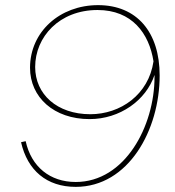

<svg xmlns="http://www.w3.org/2000/svg" viewBox="-20 -725 680 748"><path d="M362 -705C213 -705 97 -601 97 -461C97 -346 190 -261 329 -261C447 -261 549 -334 582 -433V-430V-425C582 -234 467 -16 275 -16C175 -16 102 -75 80 -175L62 -171C87 -61 162 3 275 3C481 3 602 -219 602 -431C602 -600 513 -705 362 -705ZM117 -464C117 -581 211 -686 360 -686C494 -686 561 -595 578 -486C559 -356 449 -280 332 -280C202 -280 117 -358 117 -464Z"/></svg>

Font: Fixel Display 20240404 Thin
Style: Italic
Weight: 100
Italic angle: -10°
Designer: AlfaBravo + MacPaw
Foundry: Kyrylo Tkachov, Marchela Mozhyna, Serhii Makarenko, Maria Weinstein, Zakhar Kryvoshyya
Version: Version 1.211;Glyphs 3.2 (3225)